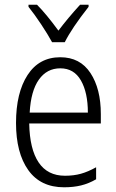

<svg xmlns="http://www.w3.org/2000/svg" viewBox="-20 -785 494 815"><path d="M408 -301V-261H104Q106 -152 144 -95.5Q182 -39 256 -39Q293 -39 323.5 -47.5Q354 -56 388 -75V-24Q357 -6 324.5 2Q292 10 252 10Q152 10 100 -63Q48 -136 48 -263Q48 -391 97 -466.5Q146 -542 236 -542Q320 -542 364 -475Q408 -408 408 -301ZM106 -307H353Q353 -392 323.5 -443.5Q294 -495 236 -495Q179 -495 145 -447Q111 -399 106 -307ZM356 -756Q285 -666 255 -606H201Q183 -639 154.5 -682Q126 -725 101 -756V-765H137Q175 -727 228 -655Q268 -708 320 -765H356Z"/></svg>

Font: Noto Sans Display Light Narrow
Style: Regular
Weight: 300
Width: 4
Designer: Monotype Design team
Foundry: Monotype Imaging Inc.
Version: Version 1.000